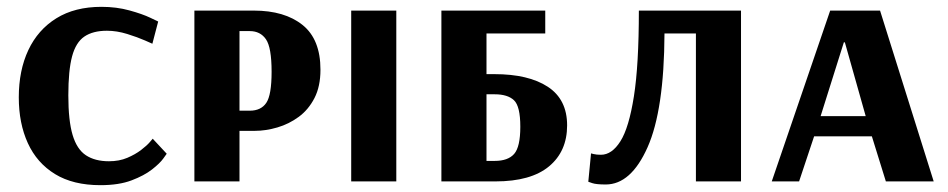

<svg xmlns="http://www.w3.org/2000/svg" viewBox="-20 -531 2776 562"><path d="M274 11Q194 11 141 -21.5Q88 -54 61.5 -112Q35 -170 35 -246Q35 -325 63 -384.5Q91 -444 145 -477.5Q199 -511 277 -511Q321 -511 359 -500.5Q397 -490 420 -479Q443 -468 443 -468L426 -403Q426 -403 404.5 -412.5Q383 -422 352.5 -431.5Q322 -441 293 -441Q252 -441 227 -424Q202 -407 191 -366Q180 -325 180 -252Q180 -178 192.5 -136Q205 -94 231.5 -76.5Q258 -59 299 -59Q329 -59 352.5 -69Q376 -79 393 -92Q410 -105 418.5 -115Q427 -125 427 -125L468 -81Q468 -81 458 -67Q448 -53 425 -35Q402 -17 365 -3Q328 11 274 11Z M549 0V-500H723Q813 -500 865.5 -458Q918 -416 918 -327Q918 -278 900.5 -244Q883 -210 854.5 -189Q826 -168 792 -158Q758 -148 726 -148H681V0ZM681 -207H711Q744 -207 759.5 -230Q775 -253 775 -321Q775 -392 758.5 -416Q742 -440 711 -440H681Z M1008 0V-500H1140V0Z M1272 0V-500H1576V-433H1404V-314H1427Q1527 -314 1583.5 -277Q1640 -240 1640 -164Q1640 -88 1587 -44Q1534 0 1430 0ZM1404 -60H1428Q1467 -60 1485 -80.5Q1503 -101 1503 -160Q1503 -220 1484.5 -237.5Q1466 -255 1428 -255H1404Z M1753 9Q1725 9 1713.5 5Q1702 1 1702 1L1710 -82Q1710 -82 1718 -80Q1726 -78 1739 -78Q1771 -78 1796 -117.5Q1821 -157 1835.5 -249Q1850 -341 1850 -500H2149V0H2017V-433H1925Q1924 -209 1875.5 -100Q1827 9 1753 9Z M2239 0 2410 -500H2556L2713 0H2573L2532 -132H2363L2319 0ZM2382 -191H2514L2453 -407H2450Z"/></svg>

Font: Arsenal SC
Style: Bold
Weight: 700
Designer: Andrij Shevchenko
Foundry: Stairsfor
Version: Version 2.001; ttfautohint (v1.8.4.7-5d5b)